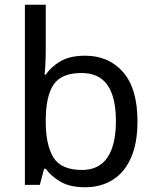

<svg xmlns="http://www.w3.org/2000/svg" viewBox="-20 -780 655 810"><path d="M173 -575Q173 -541 171.5 -511.5Q170 -482 168 -465H173Q196 -499 236 -522Q276 -545 339 -545Q439 -545 499.5 -475.5Q560 -406 560 -268Q560 -176 532.5 -114Q505 -52 455 -21Q405 10 339 10Q276 10 236 -13Q196 -36 173 -68H166L148 0H85V-760H173ZM324 -472Q239 -472 206 -423Q173 -374 173 -271V-267Q173 -168 205.5 -115.5Q238 -63 326 -63Q398 -63 433.5 -116Q469 -169 469 -269Q469 -370 433.5 -421Q398 -472 324 -472Z"/></svg>

Font: Noto Sans Canadian Aboriginal
Style: Regular
Weight: 400
Designer: Monotype Design Team, Typotheque's Kevin King
Foundry: Monotype Imaging Inc.
Version: Version 2.002